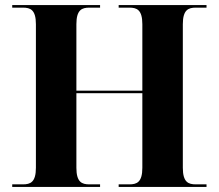

<svg xmlns="http://www.w3.org/2000/svg" viewBox="-20 -734 859 754"><path d="M28 0H373V-10H331C302 -10 280 -18 280 -75V-368H539V-75C539 -18 517 -10 488 -10H446V0H791V-10H749C720 -10 698 -18 698 -75V-639C698 -696 720 -704 749 -704H791V-714H446V-704H488C517 -704 539 -696 539 -639V-378H280V-639C280 -696 302 -704 331 -704H373V-714H28V-704H70C99 -704 121 -696 121 -639V-75C121 -18 99 -10 70 -10H28Z"/></svg>

Font: Noto Serif Display
Style: Bold
Weight: 700
Designer: Monotype Design Team
Foundry: Monotype Imaging Inc.
Version: Version 2.009